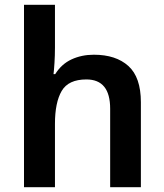

<svg xmlns="http://www.w3.org/2000/svg" viewBox="-20 -780 684 800"><path d="M209 -582Q209 -549 207 -518Q205 -487 203 -471H210Q236 -513 278 -532.5Q320 -552 371 -552Q463 -552 515 -505Q567 -458 567 -354V0H439V-327Q439 -449 340 -449Q265 -449 237 -401Q209 -353 209 -264V0H80V-760H209Z"/></svg>

Font: Noto Sans Kawi SemiBold
Style: Regular
Weight: 600
Designer: Fadhl Haqq
Version: Version 1.000